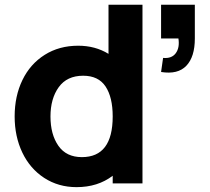

<svg xmlns="http://www.w3.org/2000/svg" viewBox="-20 -770 881 806"><path d="M435.5 -543.9V-750H578.1V0H453.1V-32.2Q390.6 15.6 301.3 15.6Q225.1 15.6 165.5 -23.2Q106 -62 73.7 -129.6Q41.5 -197.3 41.5 -281.2Q41.5 -366.7 74.2 -434.1Q106.9 -501.5 167.7 -539.8Q228.5 -578.1 308.1 -578.1Q379.9 -578.1 435.5 -543.9ZM656.2 -750H797.9V-608.4Q797.9 -531.2 762.2 -493.9Q726.6 -456.5 656.2 -467.8L664.6 -526.9Q700.7 -523.4 717.8 -546.6Q734.9 -569.8 729 -608.4H656.2ZM323.7 -110.4Q453.1 -110.4 453.1 -281.2Q453.1 -361.8 423.1 -407Q393.1 -452.1 329.1 -452.1Q261.2 -452.1 226.6 -404.1Q191.9 -356 191.9 -281.2Q191.9 -205.6 225.1 -158Q258.3 -110.4 323.7 -110.4Z"/></svg>

Font: Manrope3 ExtraBold
Style: Bold
Weight: 800
Width: 4
Designer: Mikhail Sharanda
Foundry: Mikhail Sharanda
Version: Version 3.000;PS 003.000;hotconv 1.0.88;makeotf.lib2.5.64775